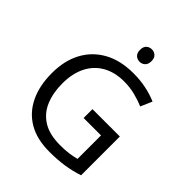

<svg xmlns="http://www.w3.org/2000/svg" viewBox="-249 -1065 1225 1225"><g transform="rotate(45 364.0 -452.5)"><path d="M407 -377H654V-27Q596 -8 537 1Q478 10 403 10Q292 10 216 -34.5Q140 -79 100.5 -161.5Q61 -244 61 -357Q61 -469 105 -551Q149 -633 231.5 -678.5Q314 -724 431 -724Q491 -724 544.5 -713Q598 -702 644 -682L610 -604Q572 -621 524.5 -633Q477 -645 426 -645Q341 -645 280 -610Q219 -575 187 -510.5Q155 -446 155 -357Q155 -272 182.5 -206.5Q210 -141 269 -104.5Q328 -68 424 -68Q471 -68 504 -73Q537 -78 564 -85V-297H407ZM406 -915Q426 -915 441.5 -901.5Q457 -888 457 -859Q457 -831 441.5 -817Q426 -803 406 -803Q384 -803 369 -817Q354 -831 354 -859Q354 -888 369 -901.5Q384 -915 406 -915Z"/></g></svg>

Font: Noto Sans Georgian
Style: Regular
Weight: 400
Designer: Monotype Design Team, Akaki Razmadze
Foundry: Google LLC
Version: Version 2.002